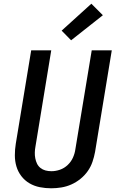

<svg xmlns="http://www.w3.org/2000/svg" viewBox="-20 -1006 640 1034"><path d="M256 8Q224 8 194 2Q164 -4 138.5 -19Q113 -34 95 -57.5Q77 -81 68.5 -109.5Q60 -138 60 -169.5Q60 -201 65 -232L148 -735H256L171 -217Q168 -201 167.5 -185Q167 -169 170 -153.5Q173 -138 179.5 -124.5Q186 -111 198 -101.5Q210 -92 225 -88Q240 -84 257 -84Q280 -84 303 -92Q326 -100 344.5 -117.5Q363 -135 373 -157.5Q383 -180 386 -203L474 -735H582L492 -188Q487 -161 478 -134.5Q469 -108 452.5 -84.5Q436 -61 413 -42.5Q390 -24 364 -12.5Q338 -1 310.5 3.5Q283 8 256 8ZM363 -789 312 -841 472 -986 534 -924Z"/></svg>

Font: Iosevka Aile Semibold Oblique
Style: Regular
Weight: 600
Italic angle: -9°
Designer: Belleve Invis
Foundry: Belleve Invis
Version: Version 31.1.0; ttfautohint (v1.8.4)